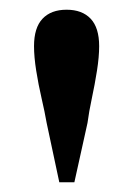

<svg xmlns="http://www.w3.org/2000/svg" viewBox="-20 -841 275 395"><path d="M117 -821Q149 -821 166.5 -802.5Q184 -784 184 -746Q184 -724 179.5 -695.5Q175 -667 169 -639Q163 -611 160 -588L133 -466H102L76 -588Q72 -611 65.5 -639Q59 -667 54.5 -695.5Q50 -724 50 -746Q50 -784 67.5 -802.5Q85 -821 117 -821Z"/></svg>

Font: Noto Serif SC ExtraLight
Style: Bold
Weight: 700
Version: Version 2.002-H1;hotconv 1.1.0;makeotfexe 2.6.0